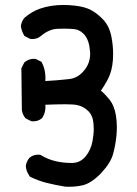

<svg xmlns="http://www.w3.org/2000/svg" viewBox="-20 -732 540 759"><path d="M130.9 -120.6Q133.8 -120.6 139.2 -120.1Q168.9 -102.1 199.2 -95Q229.5 -87.9 259.3 -87.9Q263.2 -87.9 267.1 -87.9Q297.9 -88.9 318.6 -114Q339.4 -139.2 345.7 -174.3Q350.6 -199.7 350.6 -223.1Q350.6 -233.4 349.6 -243.7Q347.2 -274.9 328.4 -293.5Q309.6 -312 283.7 -316.9Q269.5 -319.8 237.1 -319.8Q204.6 -319.8 159.2 -317.9Q159.7 -313 159.7 -308.6Q159.7 -285.2 146.5 -265.1L145.5 -264.6Q131.8 -252.4 111.3 -252.4Q108.4 -252.4 103.5 -252.9L81.1 -264.2L80.1 -265.6Q68.8 -278.8 66.4 -297.4L64.5 -461.9L75.7 -484.4L76.7 -485.4Q92.8 -499.5 113.8 -499.5Q116.7 -499.5 121.1 -499L144.5 -487.3L145.5 -484.9Q159.7 -457 159.7 -424.3Q159.7 -418 159.2 -411.6Q222.2 -415.5 256.3 -419.9Q289.6 -424.3 314 -455.1Q336.4 -482.9 336.4 -520Q336.4 -523.9 335.9 -528.3Q333 -571.3 314.5 -593.8L309.6 -599.1Q292.5 -615.7 271 -617.2Q252.4 -618.7 236.1 -618.7Q219.7 -618.7 207.5 -618.2Q174.8 -617.2 141.6 -589.8Q127.9 -577.6 107.4 -577.6Q104.5 -577.6 99.6 -578.1L76.7 -589.8Q64.9 -608.9 62.5 -628.9Q64.9 -647.9 76.7 -661.6Q105.5 -686.5 138.2 -697.8Q180.2 -712.4 231 -712.4Q253.9 -712.4 277.8 -709.5Q315.9 -705.1 339.4 -692.4Q363.3 -680.2 387.9 -654.5Q412.6 -628.9 420.9 -584.5Q427.2 -550.3 427.2 -519Q427.2 -493.2 423.8 -473.1Q420.4 -453.1 415.5 -439.9Q407.2 -415 378.9 -373.5Q395 -360.4 411.6 -339.8Q432.1 -314.9 438.5 -274.4Q441.9 -251 441.9 -231.4Q441.9 -211.9 440.4 -196.3Q436.5 -157.7 427.2 -124Q418 -88.9 380.9 -48.8Q342.8 -8.8 308.6 0Q281.7 6.3 253.4 6.3Q241.2 6.3 237.8 5.9Q201.7 0 166.7 -8.5Q131.8 -17.1 98.1 -33.7Q92.3 -42.5 89.6 -48.1Q86.9 -53.7 85.4 -57.6Q83 -65.9 82 -75.2Q84.5 -94.2 96.2 -107.9Q110.4 -120.6 130.9 -120.6Z"/></svg>

Font: Bakudai
Style: Bold
Weight: 700
Version: Version 1.48